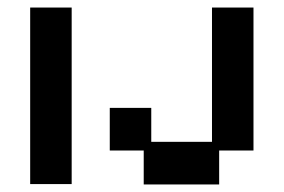

<svg xmlns="http://www.w3.org/2000/svg" viewBox="-20 -476 753 509"><path d="M361 13V-77H271V-190H381V-100H542V-456H652V-77H561V13ZM60 12V-456H170V12Z"/></svg>

Font: Pixelify Sans Medium
Style: Regular
Weight: 500
Designer: Stefie Justprince
Foundry: Typecalism Foundryline
Version: Version 1.000;February 13, 2025;FontCreator 15.0.0.3015 64-b